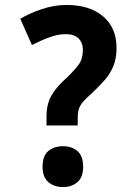

<svg xmlns="http://www.w3.org/2000/svg" viewBox="-20 -744 552 776"><path d="M168 -237V-274Q168 -323 188 -358Q208 -393 249 -429Q283 -462 299 -484.5Q315 -507 315 -543Q315 -571 297.5 -588.5Q280 -606 245 -606Q215 -606 180.5 -593.5Q146 -581 109 -562L62 -668Q98 -690 148.5 -707Q199 -724 249 -724Q342 -724 396.5 -678Q451 -632 451 -550Q451 -508 438.5 -477.5Q426 -447 404 -421.5Q382 -396 351 -367Q327 -346 314.5 -331Q302 -316 298 -301Q294 -286 294 -266V-237ZM152 -70Q152 -114 175 -133.5Q198 -153 235 -153Q270 -153 293 -133.5Q316 -114 316 -70Q316 -27 292.5 -7.5Q269 12 235 12Q199 12 175.5 -8Q152 -28 152 -70Z"/></svg>

Font: Noto Sans Gurmukhi UI SemiCondensed
Style: Bold
Weight: 700
Width: 4
Designer: Jelle Bosma - Monotype Design Team
Foundry: Monotype Imaging Inc.
Version: Version 2.004; ttfautohint (v1.8.4.7-5d5b)